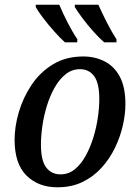

<svg xmlns="http://www.w3.org/2000/svg" viewBox="-20 -786 587 816"><path d="M224 10Q143 10 92.5 -40Q42 -90 42 -192Q42 -248 60 -309.5Q78 -371 114 -425Q150 -479 205 -512.5Q260 -546 334 -546Q383 -546 424 -525.5Q465 -505 489 -460.5Q513 -416 513 -344Q513 -301 502 -252.5Q491 -204 468.5 -157.5Q446 -111 411.5 -73Q377 -35 330.5 -12.5Q284 10 224 10ZM237 -45Q272 -45 298.5 -67Q325 -89 344.5 -124.5Q364 -160 377 -202.5Q390 -245 396 -287.5Q402 -330 402 -365Q402 -433 380 -462.5Q358 -492 320 -492Q286 -492 259 -470.5Q232 -449 212 -413.5Q192 -378 179 -335.5Q166 -293 160 -250Q154 -207 154 -172Q154 -103 176.5 -74Q199 -45 237 -45ZM423 -606Q402 -624 376.5 -652.5Q351 -681 329.5 -710Q308 -739 298 -756V-766H398Q413 -732 434.5 -690Q456 -648 475 -619V-606ZM256 -606Q236 -624 210.5 -652.5Q185 -681 163 -710Q141 -739 132 -756V-766H232Q246 -732 267.5 -690Q289 -648 309 -619L308 -606Z"/></svg>

Font: Noto Serif SemiCondensed Medium
Style: Italic
Weight: 500
Width: 4
Italic angle: -12°
Designer: Monotype Design Team
Foundry: Monotype Imaging Inc.
Version: Version 2.013